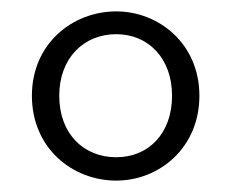

<svg xmlns="http://www.w3.org/2000/svg" viewBox="-20 -787 406 337"><path d="M184 -511C127 -511 84 -552 84 -619C84 -685 127 -727 184 -727C240 -727 282 -685 282 -619C282 -552 240 -511 184 -511ZM184 -470C259 -470 330 -527 330 -619C330 -710 259 -767 184 -767C107 -767 36 -710 36 -619C36 -527 107 -470 184 -470Z"/></svg>

Font: Noto Serif TC Black
Style: Regular
Weight: 900
Version: Version 1.001;PS 1.001;hotconv 16.6.54;makeotf.lib2.5.65590